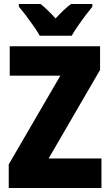

<svg xmlns="http://www.w3.org/2000/svg" viewBox="-20 -1040 553 967"><path d="M491 -93H24V-212L284 -659H29V-807H484V-688L225 -242H491ZM180 -860Q170 -879 150.5 -907Q131 -935 110.5 -962Q90 -989 75 -1006V-1020H184Q202 -1006 220 -988.5Q238 -971 260 -947Q282 -971 301 -989Q320 -1007 338 -1020H445V-1006Q430 -988 410 -961.5Q390 -935 371.5 -908Q353 -881 341 -860Z"/></svg>

Font: Noto Sans Kannada UI Condensed Black
Style: Regular
Weight: 900
Width: 3
Designer: Jelle Bosma - Monotype Design Team
Foundry: Monotype Imaging Inc.
Version: Version 2.005; ttfautohint (v1.8.4.7-5d5b)